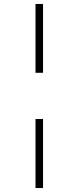

<svg xmlns="http://www.w3.org/2000/svg" viewBox="-20 -752 396 968"><path d="M159 -385V-732H197V-385ZM159 196V-152H197V196Z"/></svg>

Font: Piazzolla Thin ExtraLight
Style: Regular
Weight: 250
Version: Version 2.005